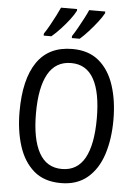

<svg xmlns="http://www.w3.org/2000/svg" viewBox="-62 -990 743 1047"><g transform="rotate(5 309.5 -466.5)"><path d="M567 -358Q567 -253 540 -169.5Q513 -86 456 -38Q399 10 311 10Q219 10 162.5 -39Q106 -88 79.5 -171.5Q53 -255 53 -359Q53 -536 117.5 -630Q182 -724 311 -724Q400 -724 456.5 -676.5Q513 -629 540 -546Q567 -463 567 -358ZM143 -358Q143 -217 184.5 -142Q226 -67 310 -67Q394 -67 435 -141Q476 -215 476 -358Q476 -500 435 -573.5Q394 -647 311 -647Q226 -647 184.5 -573Q143 -499 143 -358ZM471 -934Q460 -913 438 -884.5Q416 -856 390.5 -828Q365 -800 345 -783H302V-794Q316 -815 332 -843.5Q348 -872 362 -899Q376 -926 383 -943H471ZM317 -934Q306 -912 285 -884.5Q264 -857 239 -830Q214 -803 190 -783H148V-794Q163 -816 178.5 -844Q194 -872 207.5 -898.5Q221 -925 229 -943H317Z"/></g></svg>

Font: Noto Sans Devanagari Condensed
Style: Regular
Weight: 400
Width: 3
Designer: Jelle Bosma - Monotype Design Team
Foundry: Monotype Imaging Inc.
Version: Version 2.004; ttfautohint (v1.8.4.7-5d5b)